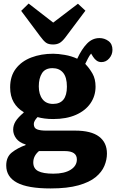

<svg xmlns="http://www.w3.org/2000/svg" viewBox="-20 -829 652 1079"><path d="M264 230Q136 230 75.5 197.5Q15 165 15 101Q15 53 46.5 28Q78 3 124 -14V-17Q88 -28 71 -51Q54 -74 54 -100Q54 -125 67.5 -147Q81 -169 113 -196V-199Q77 -220 57 -254.5Q37 -289 37 -338Q37 -401 69 -443Q101 -485 156 -506Q211 -527 279 -527Q306 -527 344 -520.5Q382 -514 414 -499Q439 -553 469 -584Q499 -615 539 -615Q567 -615 589.5 -598.5Q612 -582 612 -549Q612 -522 594 -501Q576 -480 550 -480Q535 -480 523.5 -488Q512 -496 503 -510L492 -528Q482 -516 474.5 -501Q467 -486 459 -470Q483 -445 500 -415Q517 -385 517 -342Q517 -290 488.5 -248.5Q460 -207 406.5 -183.5Q353 -160 279 -160Q253 -160 230.5 -163Q208 -166 191 -171Q170 -149 170 -132Q170 -109 188.5 -102Q207 -95 238 -95H402Q492 -95 536.5 -61.5Q581 -28 581 34Q581 69 566.5 103.5Q552 138 517.5 166.5Q483 195 421 212.5Q359 230 264 230ZM278 -245Q356 -245 356 -342Q356 -395 334.5 -420.5Q313 -446 275 -446Q234 -446 216 -417.5Q198 -389 198 -344Q198 -299 218.5 -272Q239 -245 278 -245ZM280 147Q342 147 377 125Q412 103 412 67Q412 20 344 20H199Q167 47 167 84Q167 118 194.5 132.5Q222 147 280 147ZM279 -579Q252 -579 238 -589.5Q224 -600 205 -626L99 -768L141 -809L279 -702L418 -808L460 -769L346 -617Q328 -594 313 -586.5Q298 -579 279 -579Z"/></svg>

Font: Literata
Style: Bold
Weight: 700
Designer: Latin by Veronika Burian and Jose Scaglione. Greek by Irene Vlachou. Cyrillic by Vera Evstafieva.
Foundry: TypeTogether
Version: Version 3.103; ttfautohint (v1.8.4.7-5d5b);gftools[0.9.29]